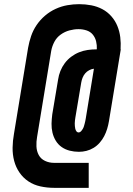

<svg xmlns="http://www.w3.org/2000/svg" viewBox="-20 -801 640 922"><path d="M406 101H239Q206 101 174 94Q142 87 116.5 70Q91 53 73.5 27.5Q56 2 48 -28.5Q40 -59 40.5 -92Q41 -125 47 -158L115 -572Q120 -600 129.5 -628Q139 -656 156 -681Q173 -706 196.5 -726Q220 -746 247.5 -758.5Q275 -771 303.5 -776Q332 -781 360 -781Q390 -781 418.5 -775.5Q447 -770 471.5 -757Q496 -744 514.5 -723Q533 -702 543.5 -676.5Q554 -651 557.5 -622.5Q561 -594 559 -564H560L503 -218Q500 -200 494.5 -182Q489 -164 480.5 -147.5Q472 -131 459 -116Q446 -101 429.5 -91Q413 -81 395 -76.5Q377 -72 359 -72Q336 -72 314.5 -77.5Q293 -83 276 -95Q259 -107 248 -125Q237 -143 232 -164Q227 -185 227.5 -207Q228 -229 231 -252L259 -419Q262 -440 270 -460Q278 -480 291 -497.5Q304 -515 322 -528.5Q340 -542 360 -550Q380 -558 401 -561Q422 -564 442 -564H445Q446 -584 441.5 -602.5Q437 -621 425.5 -635Q414 -649 395.5 -655Q377 -661 357 -661Q336 -661 313.5 -655Q291 -649 271.5 -635Q252 -621 241 -600Q230 -579 226 -557L158 -143Q154 -121 155 -98Q156 -75 166 -56.5Q176 -38 196 -28.5Q216 -19 239 -19H406ZM358 -165Q364 -165 369 -170.5Q374 -176 377.5 -182Q381 -188 383 -194.5Q385 -201 386.5 -207Q388 -213 389.5 -219.5Q391 -226 392 -233L431 -471Q420 -470 408.5 -464Q397 -458 389 -448.5Q381 -439 376.5 -427.5Q372 -416 370 -404L342 -237Q341 -230 340 -223Q339 -216 339 -209Q339 -202 339.5 -195.5Q340 -189 341.5 -182.5Q343 -176 347 -170.5Q351 -165 358 -165Z"/></svg>

Font: Iosevka SS04 Hv Ex Obl
Style: Regular
Weight: 900
Width: 7
Italic angle: -9°
Monospace: yes
Designer: Belleve Invis
Foundry: Belleve Invis
Version: Version 19.0.0; ttfautohint (v1.8.4)